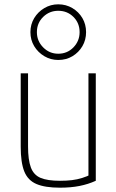

<svg xmlns="http://www.w3.org/2000/svg" viewBox="-20 -860 540 890"><path d="M258 10Q189 10 149 -7Q109 -24 92.5 -65.5Q76 -107 76 -180V-520H110V-181Q110 -119 123 -84Q136 -49 168 -35.5Q200 -22 258 -22Q289 -22 313.5 -25Q338 -28 360.5 -35Q383 -42 405 -53L390 -30V-520H424V-22Q389 -6 348.5 2Q308 10 258 10ZM250 -582Q215 -582 185.5 -599.5Q156 -617 138.5 -646Q121 -675 121 -711Q121 -747 138.5 -776Q156 -805 185.5 -822.5Q215 -840 250 -840Q286 -840 315.5 -822.5Q345 -805 362 -776Q379 -747 379 -711Q379 -675 362 -646Q345 -617 316 -599.5Q287 -582 250 -582ZM250 -611Q292 -611 320.5 -640.5Q349 -670 349 -711Q349 -753 320.5 -781.5Q292 -810 250 -810Q209 -810 180 -781.5Q151 -753 151 -711Q151 -670 180 -640.5Q209 -611 250 -611Z"/></svg>

Font: M PLUS Code Latin ExtraLight
Style: Regular
Weight: 250
Designer: Coji Morishita
Foundry: UNDERFOREST DESIGN
Version: Version 1.002; ttfautohint (v1.8.3)